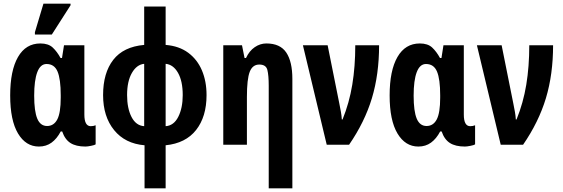

<svg xmlns="http://www.w3.org/2000/svg" viewBox="-20 -796 3095 1056"><path d="M194 10Q122 10 79 -62Q36 -134 36 -271Q36 -408 79 -482.5Q122 -557 202 -557Q246 -557 270 -534.5Q294 -512 313 -477H321L332 -547H444V-166Q444 -102 479 -102Q494 -102 506 -107V-2Q501 2 481 6Q461 10 450 10Q398 10 367.5 -9.5Q337 -29 322 -73H314Q293 -33 263.5 -11.5Q234 10 194 10ZM239 -103Q276 -103 295 -139Q314 -175 314 -259V-272Q314 -361 296.5 -402.5Q279 -444 236 -444Q202 -444 185 -399Q168 -354 168 -270Q168 -184 185 -143.5Q202 -103 239 -103ZM172 -606V-619L219 -776H368V-767L265 -606Z M775 240V3Q668 -6 607.5 -80.5Q547 -155 547 -273Q547 -395 603 -467Q659 -539 773 -549V-760H891V-549Q965 -543 1015 -506Q1065 -469 1090.5 -409Q1116 -349 1116 -273Q1116 -154 1058.5 -81Q1001 -8 891 3V240ZM773 -102V-445Q732 -441 705.5 -395Q679 -349 679 -273Q679 -200 703.5 -152.5Q728 -105 773 -102ZM891 -102Q936 -105 960.5 -153.5Q985 -202 985 -273Q985 -350 959 -395.5Q933 -441 891 -445Z M1458 240V-324Q1458 -382 1450.5 -411.5Q1443 -441 1406 -441Q1369 -441 1353.5 -401Q1338 -361 1338 -263V0H1208V-547H1311L1325 -477H1333Q1351 -516 1381 -536.5Q1411 -557 1445 -557Q1521 -557 1554.5 -507Q1588 -457 1588 -362V240Z M1777 0 1646 -547H1782L1846 -228Q1851 -203 1855 -181Q1859 -159 1860 -139H1864Q1901 -230 1917.5 -330Q1934 -430 1934 -547H2065Q2065 -387 2025.5 -256Q1986 -125 1900 0Z M2281 10Q2209 10 2166 -62Q2123 -134 2123 -271Q2123 -408 2166 -482.5Q2209 -557 2289 -557Q2333 -557 2357 -534.5Q2381 -512 2400 -477H2408L2419 -547H2531V-166Q2531 -102 2566 -102Q2581 -102 2593 -107V-2Q2588 2 2568 6Q2548 10 2537 10Q2485 10 2454.5 -9.5Q2424 -29 2409 -73H2401Q2380 -33 2350.5 -11.5Q2321 10 2281 10ZM2326 -103Q2363 -103 2382 -139Q2401 -175 2401 -259V-272Q2401 -361 2383.5 -402.5Q2366 -444 2323 -444Q2289 -444 2272 -399Q2255 -354 2255 -270Q2255 -184 2272 -143.5Q2289 -103 2326 -103Z M2734 0 2603 -547H2739L2803 -228Q2808 -203 2812 -181Q2816 -159 2817 -139H2821Q2858 -230 2874.5 -330Q2891 -430 2891 -547H3022Q3022 -387 2982.5 -256Q2943 -125 2857 0Z"/></svg>

Font: Noto Sans ExtraCondensed
Style: Bold
Weight: 700
Width: 2
Designer: Monotype Design Team
Foundry: Monotype Imaging Inc.
Version: Version 2.013; ttfautohint (v1.8.4.7-5d5b)